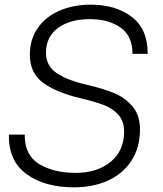

<svg xmlns="http://www.w3.org/2000/svg" viewBox="-20 -793 699 823"><path d="M18 -216H86Q85 -128 147.5 -90Q210 -52 305 -52Q397 -52 454.5 -99.5Q512 -147 512 -229Q512 -274 487 -301.5Q462 -329 424.5 -343Q387 -357 325 -372Q226 -395 167 -436.5Q108 -478 108 -558Q108 -624 141.5 -672.5Q175 -721 234.5 -747Q294 -773 369 -773Q477 -773 545.5 -720Q614 -667 613 -562H548Q548 -639 496.5 -675Q445 -711 365 -711Q280 -711 228.5 -673Q177 -635 177 -567Q177 -510 224 -479Q271 -448 351 -430Q420 -414 468 -394.5Q516 -375 548 -337Q580 -299 580 -238Q580 -161 544 -105Q508 -49 444 -19.5Q380 10 297 10Q172 10 94 -46.5Q16 -103 18 -216Z"/></svg>

Font: Open Sauce Sans Light Italic
Style: Regular
Weight: 300
Italic angle: -10°
Designer: Alfredo Marco Pradil
Foundry: Creative Sauce Fz LLC
Version: Version 1.477